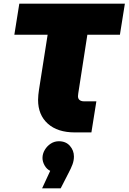

<svg xmlns="http://www.w3.org/2000/svg" viewBox="-20 -720 699 1044"><path d="M387 0Q293 0 240 -47.5Q187 -95 187 -177Q187 -190 188.5 -204Q190 -218 192 -232L239 -531H58L85 -700H659L632 -531H455L408 -228Q407 -220 405.5 -212Q404 -204 404 -197Q404 -183 413 -176Q422 -169 437 -169H504L477 0ZM209 304 253 209Q234 200 222.5 179.5Q211 159 211 139Q211 116 223.5 95Q236 74 256 61Q276 48 300 48Q338 48 360 73Q382 98 382 131Q382 153 374 174.5Q366 196 352 222L310 304Z"/></svg>

Font: MuseoModerno Black
Style: Italic
Weight: 900
Italic angle: -9°
Designer: Pablo Cosgaya, Héctor Gatti, Marcela Romero, and the Authors of The MuseoModerno Project.
Foundry: Omnibus-Type Team
Version: Version 1.003